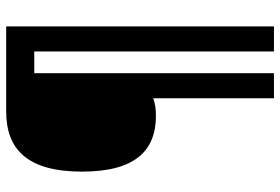

<svg xmlns="http://www.w3.org/2000/svg" viewBox="-166 -634 927 636"><g transform="rotate(-90 298.0 -316.5)"><path d="M528 127V-760H246C122 -760 47 -691 47 -509C47 -333 116 -264 232 -264C256 -264 273 -267 290 -273V127H373V-667H445V127Z"/></g></svg>

Font: Noto Sans Thai SemCond ExtBd
Style: Regular
Weight: 800
Width: 4
Designer: Monotype Design Team
Foundry: Monotype Imaging Inc.
Version: Version 2.002